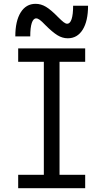

<svg xmlns="http://www.w3.org/2000/svg" viewBox="-20 -983 540 1003"><path d="M75 0V-70H209V-660H75V-730H425V-660H291V-70H425V0ZM334 -783Q306 -783 280 -799Q254 -815 217 -852Q198 -872 187.5 -879.5Q177 -887 169 -887Q154 -887 146 -863Q138 -839 138 -793H60Q60 -873 88 -918Q116 -963 166 -963Q194 -963 220 -947.5Q246 -932 283 -894Q302 -875 312.5 -867Q323 -859 331 -859Q346 -859 354 -883Q362 -907 362 -953H440Q440 -873 412 -828Q384 -783 334 -783Z"/></svg>

Font: M PLUS Code Latin
Style: Regular
Weight: 400
Designer: Coji Morishita
Foundry: UNDERFOREST DESIGN
Version: Version 1.002; ttfautohint (v1.8.3)